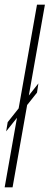

<svg xmlns="http://www.w3.org/2000/svg" viewBox="-33 -805 213 825"><path d="M-6.5 -240.5 126 -407 132 -446.5 0 -280ZM-13 0H21L160 -785H126Z"/></svg>

Font: Anybody UltraCondensed ExtraLight
Style: Italic
Weight: 250
Width: 1
Italic angle: -10°
Version: Version 1.113;gftools[0.9.25]